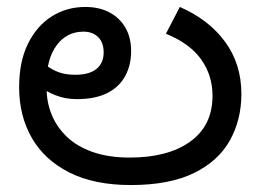

<svg xmlns="http://www.w3.org/2000/svg" viewBox="-20 -520 749 552"><path d="M356 12Q251 12 179.5 -24Q108 -60 71.5 -123.5Q35 -187 35 -269Q35 -343 60.5 -394.5Q86 -446 129 -473Q172 -500 225 -500Q265 -500 294.5 -484.5Q324 -469 340.5 -440.5Q357 -412 357 -373Q357 -333 340 -301.5Q323 -270 288.5 -252.5Q254 -235 201 -235Q168 -235 140 -246Q112 -257 91.5 -273Q71 -289 58 -304L81 -366Q89 -355 103.5 -340.5Q118 -326 141 -315.5Q164 -305 196 -305Q237 -305 257.5 -322Q278 -339 278 -369Q278 -398 262 -413.5Q246 -429 220 -429Q172 -429 143 -390Q114 -351 114 -284V-266Q114 -226 128.5 -190.5Q143 -155 172 -127Q201 -99 246.5 -83Q292 -67 353 -67Q463 -67 527 -113Q591 -159 591 -245Q591 -303 558.5 -349Q526 -395 457 -423L497 -500Q580 -464 627 -400Q674 -336 674 -250Q674 -176 641 -116.5Q608 -57 537.5 -22.5Q467 12 356 12Z"/></svg>

Font: hexutelugu05
Style: Book
Weight: 400
Designer: Jelle Bosma - Monotype Design Team
Foundry: Monotype Imaging Inc.
Version: Version 2.003